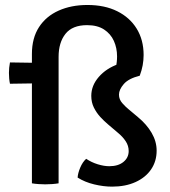

<svg xmlns="http://www.w3.org/2000/svg" viewBox="-20 -718 667 752"><path d="M154 -471.5 154.5 -392 19 -390Q17 -399 16 -410.8Q15 -422.5 15 -432.5Q15 -442 16 -452.8Q17 -463.5 19 -473.5ZM105 -506.5Q105 -569 132.8 -611.8Q160.5 -654.5 209.8 -676.5Q259 -698.5 322.5 -698.5Q390 -698.5 439.2 -674Q488.5 -649.5 515.5 -605.5Q542.5 -561.5 542.5 -502.5Q542.5 -482.5 538.8 -462.2Q535 -442 527.5 -422L417.5 -414Q429 -433.5 433.8 -454.2Q438.5 -475 438.5 -497Q438.5 -530 426 -557.8Q413.5 -585.5 387.5 -602.5Q361.5 -619.5 321 -619.5Q263.5 -619.5 236.5 -585.5Q209.5 -551.5 209.5 -495.5V0Q198 2 183.8 3Q169.5 4 157 4Q145 4 130.8 3Q116.5 2 105 0ZM284 -22.5Q285 -39.5 294.2 -61.5Q303.5 -83.5 317.5 -96Q338.5 -82 363 -74.5Q387.5 -67 408 -67Q443 -67 463.5 -83.8Q484 -100.5 484 -126.5Q484 -147 472.5 -164.5Q461 -182 443.5 -196.5L403.5 -230.5Q388.5 -243 373.2 -259.5Q358 -276 347.8 -296.5Q337.5 -317 337.5 -342.5Q337.5 -383 367 -416.8Q396.5 -450.5 443.5 -467L527.5 -421.5Q483.5 -410.5 464.8 -388.8Q446 -367 446 -347.5Q446 -328.5 459.2 -313.8Q472.5 -299 482.5 -291L520 -259.5Q554.5 -231 574 -197.5Q593.5 -164 593.5 -128Q593.5 -86.5 572 -54.8Q550.5 -23 511 -5Q471.5 13 419 13Q385.5 13 349 4.2Q312.5 -4.5 284 -22.5Z"/></svg>

Font: Signika Light
Style: Regular
Weight: 400
Version: Version 2.003;gftools[0.9.32]